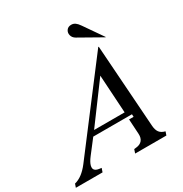

<svg xmlns="http://www.w3.org/2000/svg" viewBox="-292 -1110 1211 1271"><g transform="rotate(-30 313.5 -475.0)"><path d="M451.2 -215.8H485.8L484.9 -235.8H189L108.9 -131.8Q85 -100.6 79.3 -78.4Q73.7 -56.2 84 -44.9Q94.2 -33.7 118.2 -30.8L133.8 -28.8L124 0H-80.1L-70.8 -26.9Q-12.2 -41 41 -110.8L514.2 -732.9H518.1L562 -103Q564.5 -69.8 578.1 -52Q591.8 -34.2 621.1 -26.9L611.8 0H373L382.8 -28.8L399.9 -30.8Q429.2 -33.7 444.6 -52Q460 -70.3 458 -102.1ZM431.2 -562 215.8 -271H449.2ZM590.8 -765.1H586.9L416 -861.8Q395 -874 389.6 -895.3Q384.3 -916.5 396.2 -933.3Q408.2 -950.2 432.1 -950.2Q449.2 -950.2 462.4 -940.9Q475.6 -931.6 490.2 -910.2Z"/></g></svg>

Font: Redaction
Style: Italic
Weight: 400
Designer: Jeremy Mickel / Forest Young
Foundry: MCKL
Version: Version 2.001;hotconv 1.0.113;makeotfexe 2.5.65598 DEVELOPME